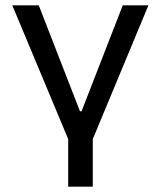

<svg xmlns="http://www.w3.org/2000/svg" viewBox="-20 -518 601 718"><path d="M235 180V2L26 -498H125L279 -102H285L439 -498H535L327 2V180Z"/></svg>

Font: Nunito Sans 6pt
Style: Regular
Weight: 400
Version: Version 3.101;gftools[0.9.27]